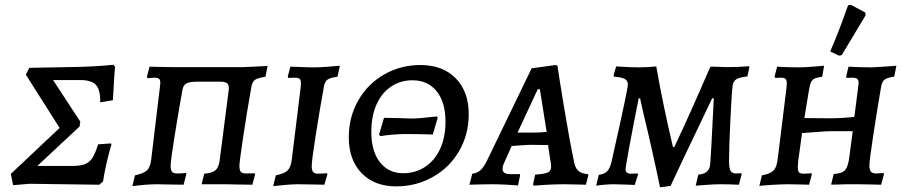

<svg xmlns="http://www.w3.org/2000/svg" viewBox="-20 -785 3845 818"><path d="M419 -12 403 2 106 -2 36 4 26 -44 234 -240 90 -467 105 -496 318 -500Q394 -502 463 -509L470 -501Q467 -469 461 -358L407 -349Q408 -402 389 -423Q370 -444 321 -444H206L322 -267L319 -246L139 -78H287Q322 -78 341.5 -85.5Q361 -93 373.5 -112Q386 -131 398 -170L452 -174L455 -171Q429 -80 419 -12Z M555 -38Q592 -46 606 -59Q620 -72 624 -104L661 -412L663 -432Q663 -445 657.5 -449.5Q652 -454 638 -454L608 -452L606 -458L617 -501Q681 -499 721 -499H1015L1062 -501L1120 -504L1111 -458Q1078 -453 1066.5 -445Q1055 -437 1051 -415Q1032 -308 1016 -201.5Q1000 -95 1000 -79Q1000 -60 1006 -53Q1012 -46 1028 -46Q1055 -46 1064 -47L1067 -42L1055 2L991 1Q972 0 942 0H839L850 -45Q885 -48 898.5 -60Q912 -72 916 -103L954 -398Q955 -402 955 -409Q955 -425 946.5 -431Q938 -437 918 -437H822Q789 -437 775 -430Q761 -423 757 -401Q738 -294 722.5 -196.5Q707 -99 707 -79Q707 -60 713 -53Q719 -46 734 -46Q754 -46 772 -48L774 -43L762 2L698 1Q679 0 649 0Q606 0 544 8Z M1308 -77Q1308 -59 1314.5 -52Q1321 -45 1335 -45Q1349 -45 1359 -46Q1369 -47 1372 -47L1375 -43L1362 2Q1350 2 1316 1Q1282 0 1249 0Q1222 0 1188 3.5Q1154 7 1144 8L1155 -38Q1191 -45 1205 -58.5Q1219 -72 1223 -104L1261 -413Q1262 -420 1262 -431Q1262 -444 1256.5 -449Q1251 -454 1237 -454L1208 -453Q1206 -457 1206 -459L1217 -501Q1233 -501 1247 -500Q1291 -498 1321 -498Q1344 -498 1380 -501Q1416 -504 1428 -505L1418 -458Q1387 -454 1375.5 -446Q1364 -438 1360 -416Q1342 -317 1325 -208.5Q1308 -100 1308 -77Z M1466 -200Q1466 -287 1506.5 -357.5Q1547 -428 1617 -468Q1687 -508 1771 -508Q1866 -508 1921.5 -451.5Q1977 -395 1977 -299Q1977 -212 1936 -141.5Q1895 -71 1824 -31Q1753 9 1668 9Q1575 9 1520.5 -47.5Q1466 -104 1466 -200ZM1878 -267Q1878 -349 1840.5 -396Q1803 -443 1737 -443Q1686 -443 1646 -416Q1606 -389 1584 -339.5Q1562 -290 1562 -223Q1562 -141 1598.5 -94Q1635 -47 1698 -47Q1750 -47 1791 -74Q1832 -101 1855 -150.5Q1878 -200 1878 -267ZM1595 -212 1616 -283 1675 -282Q1719 -280 1735 -280Q1764 -280 1841 -289L1845 -284L1824 -212Q1762 -214 1706 -214Q1686 -214 1654.5 -211.5Q1623 -209 1600 -205Z M2484 -43 2487 -39 2476 2Q2466 2 2438.5 1Q2411 0 2383 0Q2343 0 2304 2.5Q2265 5 2254 6L2251 1L2260 -41Q2301 -44 2314.5 -50.5Q2328 -57 2328 -75Q2328 -87 2325 -100L2315 -167L2240 -168Q2225 -168 2160 -163L2130 -96Q2121 -78 2121 -66Q2121 -54 2129.5 -48.5Q2138 -43 2157 -43H2195L2196 -39L2187 5Q2177 4 2141.5 2Q2106 0 2073 0Q2041 0 2015 1Q1989 2 1980 2L1992 -45Q2012 -47 2026 -59Q2040 -71 2054 -99L2245 -494L2347 -508L2355 -505Q2361 -462 2383.5 -326Q2406 -190 2425 -99Q2430 -70 2443 -58Q2456 -46 2484 -43ZM2245 -220Q2282 -220 2309 -223L2280 -405H2271L2185 -220Z M2722 -299 2707 -366H2701Q2679 -256 2662 -164Q2645 -72 2645 -65Q2645 -45 2667 -45L2696 -46Q2696 -45 2699 -43L2684 3L2664 2L2596 0Q2578 0 2554.5 2Q2531 4 2520 6L2531 -40Q2555 -43 2567 -55.5Q2579 -68 2586 -98Q2587 -102 2588.5 -109Q2590 -116 2592 -126Q2655 -405 2655 -425Q2655 -441 2642 -448.5Q2629 -456 2597 -458L2594 -463L2605 -502Q2669 -498 2701 -498Q2736 -498 2776 -502Q2805 -336 2847 -159H2853Q2919 -298 3006 -500Q3010 -501 3020 -501Q3037 -501 3047 -500L3079 -499Q3126 -499 3171 -503Q3173 -501 3173 -500L3164 -459Q3130 -456 3116.5 -447Q3103 -438 3101 -417Q3097 -386 3091.5 -269.5Q3086 -153 3086 -100Q3086 -68 3092.5 -57Q3099 -46 3116 -46L3138 -47L3140 -43L3128 2Q3088 0 3050 0Q3022 0 2984.5 3Q2947 6 2944 6L2955 -41Q2978 -43 2990 -52.5Q3002 -62 3005 -79Q3009 -114 3021 -366H3014L2953 -238Q2889 -105 2837 7L2792 13Q2759 -146 2722 -299Z M3684 -80Q3684 -61 3690.5 -53.5Q3697 -46 3713 -46Q3724 -46 3732.5 -47Q3741 -48 3744 -48Q3744 -47 3745 -46Q3746 -45 3746 -43L3734 2Q3724 2 3696.5 1Q3669 0 3636 0H3606Q3572 0 3556 1Q3545 1 3533 1.5Q3521 2 3521 1L3532 -44Q3566 -45 3580 -60Q3594 -75 3599 -120L3613 -226H3516Q3502 -226 3457 -222.5Q3412 -219 3397 -218L3385 -130Q3379 -94 3379 -74Q3379 -56 3384.5 -50.5Q3390 -45 3405 -45Q3417 -45 3425.5 -46Q3434 -47 3437 -47L3439 -43L3427 2Q3418 2 3392 1Q3366 0 3340 0Q3306 0 3261 3Q3216 6 3215 8L3226 -38Q3253 -43 3266.5 -51.5Q3280 -60 3286 -75.5Q3292 -91 3295 -121L3331 -413Q3332 -420 3332 -431Q3332 -444 3326.5 -449Q3321 -454 3307 -454L3283 -453L3280 -459L3291 -501Q3301 -500 3328.5 -499Q3356 -498 3383 -498Q3407 -498 3443 -501Q3479 -504 3491 -505L3483 -458Q3460 -455 3450 -450Q3440 -445 3435 -434Q3430 -423 3426 -398L3407 -282L3518 -281Q3564 -281 3620 -287L3636 -413Q3638 -427 3638 -431Q3638 -444 3632 -449Q3626 -454 3612 -454L3587 -453L3585 -459L3595 -501Q3608 -500 3638.5 -499Q3669 -498 3695 -498Q3719 -499 3753.5 -501.5Q3788 -504 3799 -505L3790 -459Q3760 -454 3749 -446Q3738 -438 3734 -416Q3717 -317 3700.5 -209Q3684 -101 3684 -80ZM3566 -550 3554 -548 3517 -566Q3552 -645 3593 -762L3604 -765L3666 -732L3668 -720Z"/></svg>

Font: Alegreya SC Medium
Style: Italic
Weight: 500
Italic angle: -7°
Designer: Juan Pablo del Peral
Foundry: Huerta Tipografica
Version: Version 2.007; ttfautohint (v1.6)